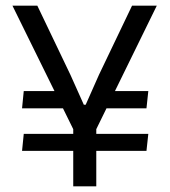

<svg xmlns="http://www.w3.org/2000/svg" viewBox="-20 -659 601 679"><path d="M322 -276 337.5 -337H504.5L498 -276ZM64 -185.5H504.5L498 -125.5H58ZM221 -337 237.5 -276H58L64 -337ZM244 -192 24 -639H112L229 -394.5L276.5 -288.5H283L330 -394.5L447 -639H534.5L315.5 -192ZM239 0V-269.5H320.5V0Z"/></svg>

Font: Anek Latin
Style: Regular
Weight: 400
Designer: Yesha Goshar
Foundry: Ek Type
Version: Version 1.003